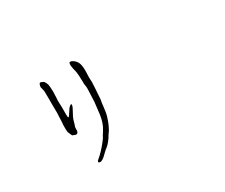

<svg xmlns="http://www.w3.org/2000/svg" viewBox="-125 -1092 1749 1490"><g transform="rotate(-30 750.0 -347.5)"><path d="M402.3 -362.3Q395.5 -349.6 388.2 -322.3Q380.9 -294.9 378.9 -293Q376 -286.1 376 -281.2Q376 -276.4 375 -269.5Q374 -262.7 375 -259.3Q376 -255.9 375 -250.5Q374 -245.1 371.6 -240.7Q369.1 -236.3 365.7 -233.4Q362.3 -230.5 356.9 -229.5Q351.6 -228.5 338.4 -234.4Q325.2 -240.2 324.2 -240.2Q321.3 -244.1 317.4 -253.9Q314.5 -260.7 312.5 -265.6Q312.5 -265.6 312.5 -266.6Q308.6 -272.5 305.7 -283.2Q304.7 -291 304.7 -303.7Q303.7 -348.6 305.7 -355.5Q306.6 -361.3 307.6 -381.8L308.6 -414.1Q309.6 -425.8 310.5 -446.3Q310.5 -452.1 309.6 -530.3Q309.6 -586.9 309.6 -591.8Q308.6 -641.6 308.6 -643.6Q308.6 -650.4 303.7 -667Q298.8 -685.5 298.8 -687.5Q298.8 -689.5 301.8 -700.2Q304.7 -712.9 308.6 -716.8Q313.5 -720.7 320.3 -718.8Q331.1 -714.8 338.9 -710.4Q346.7 -706.1 352.5 -693.8Q358.4 -681.6 361.3 -672.9Q363.3 -664.1 364.3 -648.4Q366.2 -632.8 366.2 -609.4Q365.2 -557.6 364.3 -554.7Q361.3 -537.1 363.3 -502.4Q365.2 -467.8 364.3 -443.4Q363.3 -422.9 364.3 -401.4Q365.2 -377 367.2 -376Q373 -373 384.8 -392.6Q404.3 -423.8 411.1 -432.6Q418 -441.4 426.3 -447.8Q434.6 -454.1 437.5 -453.1Q442.4 -453.1 441.4 -445.3Q441.4 -441.4 437.5 -429.7L422.9 -401.4Q415 -384.8 402.3 -362.3ZM530.3 -121.1Q541 -135.7 549.8 -151.4V-152.3Q564.5 -175.8 565.4 -179.7Q569.3 -191.4 577.1 -210Q584 -228.5 590.8 -269.5L603.5 -377Q607.4 -473.6 608.4 -488.3Q608.4 -513.7 606.4 -521.5Q602.5 -536.1 603.5 -567.4Q603.5 -582 601.6 -615.2Q600.6 -633.8 598.6 -645.5Q595.7 -664.1 592.8 -670.9Q589.8 -681.6 588.9 -688.5Q585 -710 585 -713.9Q585 -733.4 587.9 -738.3Q591.8 -744.1 602.5 -742.2Q609.4 -741.2 621.1 -733.4Q634.8 -723.6 641.6 -714.8Q649.4 -705.1 654.3 -693.4Q658.2 -685.5 661.1 -667Q663.1 -656.2 664.1 -638.7Q664.1 -631.8 664.1 -615.2L662.1 -562.5L664.1 -525.4Q663.1 -510.7 662.1 -478.5Q661.1 -454.1 660.2 -450.2Q658.2 -429.7 657.2 -408.2Q656.2 -380.9 655.3 -373Q653.3 -361.3 650.4 -348.6Q648.4 -335 646.5 -314.9Q644.5 -294.9 640.6 -270.5Q636.7 -246.1 631.8 -230.5Q625 -207 621.1 -198.2Q610.4 -168.9 602.5 -154.3Q586.9 -122.1 580.1 -116.2Q573.2 -107.4 566.4 -95.7Q560.5 -84 553.7 -75.2Q538.1 -54.7 538.1 -54.7Q538.1 -53.7 522.5 -37.1Q515.6 -29.3 511.7 -27.3Q500 -19.5 498 -16.6Q489.3 -9.8 477.5 2Q466.8 12.7 454.1 24.4Q441.4 36.1 428.7 43Q414.1 50.8 405.3 47.9Q401.4 46.9 400.4 45.9Q395.5 43.9 395.5 40L396.5 36.1Q397.5 30.3 406.2 23.4Q428.7 2.9 429.7 2.9Q434.6 -1 440.4 -7.8Q446.3 -14.6 450.2 -17.6Q457 -23.4 460.9 -28.3Q463.9 -34.2 466.8 -35.2Q469.7 -37.1 491.7 -64.5Q513.7 -91.8 517.6 -97.7Q522.5 -107.4 530.3 -121.1Z"/></g></svg>

Font: ToneOZ-Zhuyin-Tsuipita-TC
Style: Regular
Weight: 400
Designer: ÂÆ£ÂøóÂáåJeffrey Xuan(jeffreyx@gmail.com, ToneOZ.com) ÈòøÂù§(cjkFonts)
Foundry: ToneOZ
Version: Version 0.240710